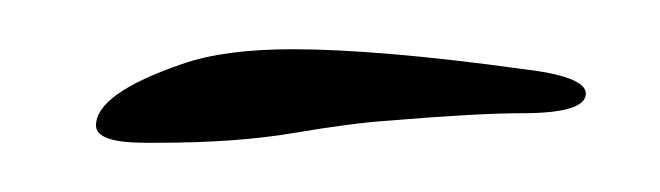

<svg xmlns="http://www.w3.org/2000/svg" viewBox="-20 -436 268 78"><path d="M39 -378Q19 -378 19 -385Q19 -398 54 -410Q71 -416 99 -416Q116 -416 139.5 -414Q163 -412 192 -408Q218 -405 218 -398Q218 -390 192 -390Q174 -390 138 -387Q123 -386 99.5 -382Q76 -378 44 -378Z"/></svg>

Font: WindSong
Style: Regular
Weight: 400
Designer: Robert E. Leuschke
Foundry: Robert E. Leuschke
Version: Version 1.010; ttfautohint (v1.8.3)